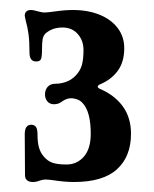

<svg xmlns="http://www.w3.org/2000/svg" viewBox="-20 -649 307 384"><path d="M33.5 -289Q30 -292.5 30 -298.5L29.5 -380.5Q29.5 -399.5 42.5 -399.5Q49 -399.5 52 -395Q55 -390.5 55 -380.5Q55 -364 58 -353.8Q61 -343.5 67.5 -336Q75 -327 85 -323.5Q95 -320 113 -320Q134 -320 147.8 -335.8Q161.5 -351.5 161.5 -381.5Q161.5 -424.5 146 -442Q141.5 -447.5 135 -450Q128.5 -452.5 122 -452.5Q114 -452.5 105.5 -447Q101 -443.5 97 -442Q93 -440.5 88 -440.5Q79.5 -440.5 74.8 -446.2Q70 -452 70 -460Q70 -469.5 75.5 -475.5Q81 -481.5 90.5 -481.5Q102 -481.5 112.8 -485.5Q123.5 -489.5 131.5 -498Q140.5 -507.5 143.8 -519Q147 -530.5 147 -549Q147 -568 135.5 -581Q124 -594 105 -594Q94.5 -594 86.2 -591Q78 -588 71.5 -582.5Q66.5 -578 65.2 -570.2Q64 -562.5 64 -549.5Q64 -536 62 -531Q60 -526 52.5 -526Q39 -526 39 -543.5Q39 -566.5 37 -581Q35 -595.5 31.5 -607.5Q29.5 -616.5 29.5 -618.5Q29.5 -621 31 -624Q34.5 -629 41 -629Q47.5 -629 55 -626.5Q58.5 -625.5 62.2 -624.8Q66 -624 69.5 -624Q74 -624 89 -626Q109 -629 125.5 -629Q156 -629 179.2 -619.5Q202.5 -610 215.5 -592.8Q228.5 -575.5 228.5 -552.5Q228.5 -525.5 215.8 -507.8Q203 -490 180.5 -480.5Q175.5 -478.5 175.5 -475.5Q175.5 -473 180.5 -471Q209.5 -458.5 225.8 -436Q242 -413.5 242 -381.5Q242 -336 214 -310.5Q186 -285 128 -285Q109 -285 87 -288.5Q82.5 -289 78.8 -289.5Q75 -290 71 -290Q66 -290 58.5 -287.5Q52.5 -285 45.5 -285Q37.5 -285 33.5 -289Z"/></svg>

Font: Raigarh
Style: Regular
Weight: 400
Designer: jaikishan Patel
Foundry: MagicType
Version: Version 1.000;FEAKit 1.0